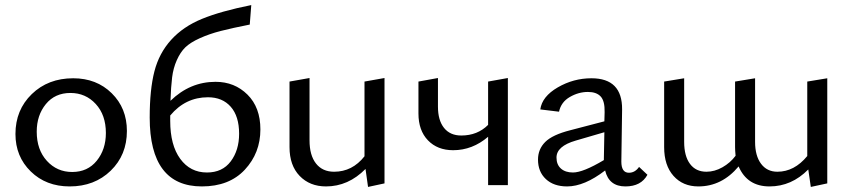

<svg xmlns="http://www.w3.org/2000/svg" viewBox="-20 -731 3360 758"><path d="M255 5Q162 5 101.5 -54Q41 -113 41 -202Q41 -297 105.5 -359.5Q170 -422 269 -422Q361 -422 421 -363Q481 -304 481 -214Q481 -119 417 -57Q353 5 255 5ZM265 -52Q326 -52 362 -96.5Q398 -141 398 -206Q398 -277 358 -320.5Q318 -364 258 -364Q197 -364 161 -320Q125 -276 125 -211Q125 -140 165 -96Q205 -52 265 -52Z M831 -408Q906 -408 957 -357.5Q1008 -307 1008 -220Q1008 -127 946.5 -61Q885 5 777 5Q571 5 571 -267Q571 -377 589.5 -449Q608 -521 655.5 -573.5Q703 -626 777.5 -656.5Q852 -687 972 -711L966 -634Q895 -620 850.5 -608.5Q806 -597 768.5 -580Q731 -563 711.5 -544Q692 -525 678 -493.5Q664 -462 659.5 -425.5Q655 -389 653 -333Q730 -408 831 -408ZM797 -50Q858 -50 891 -94Q924 -138 924 -203Q924 -272 891 -309.5Q858 -347 801 -347Q712 -347 652 -275V-254Q652 -158 691.5 -104Q731 -50 797 -50Z M1419 -409 1498 -423V-7L1433 7L1423 -64Q1355 5 1267 5Q1203 5 1163 -36.5Q1123 -78 1123 -150V-409L1202 -423V-177Q1202 -118 1227.5 -85.5Q1253 -53 1299 -53Q1371 -53 1419 -114Z M1907 -409 1985 -423V0H1907V-191Q1845 -138 1769 -138Q1707 -138 1669.5 -177Q1632 -216 1632 -283V-409L1709 -423V-310Q1709 -256 1733 -226Q1757 -196 1801 -196Q1865 -196 1907 -238Z M2503 -72 2536 -41Q2511 5 2449 5Q2384 5 2369 -58Q2287 5 2219 5Q2166 5 2135 -24Q2104 -53 2104 -101Q2104 -142 2132.5 -170.5Q2161 -199 2232 -217L2366 -252L2367 -288Q2368 -332 2351.5 -350Q2335 -368 2301 -368Q2264 -368 2229.5 -348Q2195 -328 2187 -290L2113 -299Q2120 -350 2182 -386Q2244 -422 2315 -422Q2437 -422 2436 -299L2433 -93Q2433 -49 2463 -49Q2487 -49 2503 -72ZM2242 -50Q2282 -50 2364 -99V-104L2366 -209L2253 -176Q2177 -154 2177 -109Q2177 -81 2194.5 -65.5Q2212 -50 2242 -50Z M3167 -409 3246 -422V-7L3181 7L3171 -62Q3105 5 3018 5Q2930 5 2896 -74Q2830 5 2737 5Q2676 5 2639 -36.5Q2602 -78 2602 -150V-409L2681 -422V-171Q2681 -115 2704 -84Q2727 -53 2769 -53Q2801 -53 2832 -70.5Q2863 -88 2884 -116Q2882 -138 2882 -150V-409L2961 -422V-171Q2961 -116 2984.5 -84.5Q3008 -53 3049 -53Q3116 -53 3167 -115Z"/></svg>

Font: EauTestInfant Medium
Style: Regular
Weight: 500
Designer: Christian Thalmann (Catharsis Fonts)
Version: Version 0.001;PS 000.001;hotconv 1.0.88;makeotf.lib2.5.64775